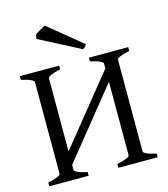

<svg xmlns="http://www.w3.org/2000/svg" viewBox="-122 -940 909 1036"><g transform="rotate(-15 332.0 -422.0)"><path d="M24.4 0V-21Q57.6 -27.8 76.4 -35.9Q95.2 -43.9 95.2 -50.8V-564Q95.2 -569.8 77.4 -578.6Q59.6 -587.4 24.4 -594.2V-615.2H244.1V-594.2Q210.9 -587.4 192.1 -579.1Q173.3 -570.8 173.3 -564V-154.8L481 -536.1V-564Q481 -569.8 463.1 -578.6Q445.3 -587.4 410.2 -594.2V-615.2H629.9V-594.2Q596.7 -587.4 577.9 -579.1Q559.1 -570.8 559.1 -564V-50.8Q559.1 -44.9 576.9 -36.4Q594.7 -27.8 629.9 -21V0H410.2V-21Q443.4 -27.8 462.2 -35.9Q481 -43.9 481 -50.8V-461.4L173.3 -79.6V-50.8Q173.3 -44.9 190.9 -36.4Q208.5 -27.8 244.1 -21V0ZM413.6 -689.5Q406.7 -680.2 403.1 -675.5Q399.4 -670.9 391.6 -667.5L162.6 -786.1L166.5 -808.1Q169.9 -812 177.5 -816.9Q185.1 -821.8 193.8 -826.9Q202.6 -832 210.9 -836.7Q219.2 -841.3 224.6 -844.2Z"/></g></svg>

Font: Gentium Unicode
Style: Regular
Weight: 400
Version: Version 1.009